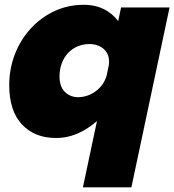

<svg xmlns="http://www.w3.org/2000/svg" viewBox="-20 -562 726 800"><path d="M213.5 13Q124 13 71.2 -43.8Q18.5 -100.5 18.5 -207Q18.5 -275.5 42 -336Q65.5 -396.5 107.8 -442.8Q150 -489 206.5 -515.5Q263 -542 329.5 -542Q384 -542 424.8 -517.2Q465.5 -492.5 488.2 -448.8Q511 -405 511 -348.5Q511 -332.5 508.2 -311.2Q505.5 -290 501.5 -274H430.5Q432 -280 433.2 -289.2Q434.5 -298.5 434.5 -304Q434.5 -329.5 422.8 -346Q411 -362.5 392.5 -370.5Q374 -378.5 353.5 -378.5Q325.5 -378.5 302.5 -368.5Q279.5 -358.5 262.8 -340.2Q246 -322 237 -297.2Q228 -272.5 228 -243.5Q228 -201.5 250.2 -179.2Q272.5 -157 306.5 -157Q330.5 -157 355.8 -168.2Q381 -179.5 400.5 -202Q420 -224.5 427 -257.5L497 -252.5Q481.5 -179 438.5 -118.8Q395.5 -58.5 336.5 -22.8Q277.5 13 213.5 13ZM325.5 218.5 484.5 -531H686.5L527.5 218.5Z"/></svg>

Font: Epilogue Black
Style: Italic
Weight: 900
Italic angle: -12°
Designer: Tyler Finck
Foundry: Etcetera Type Co
Version: Version 2.111